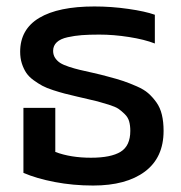

<svg xmlns="http://www.w3.org/2000/svg" viewBox="-20 -570 566 600"><path d="M271 9.8Q208.5 9.8 151.1 -1.2Q93.8 -12.2 53.2 -29.8V-232.9H152.8V-95.2Q200.7 -77.1 264.2 -77.1Q326.7 -77.1 356.9 -95.7Q387.2 -114.3 387.2 -161.1Q387.2 -178.2 383.5 -190.9Q379.9 -203.6 369.6 -213.6Q359.4 -223.6 350.1 -230Q340.8 -236.3 319.8 -242.9Q298.8 -249.5 284.7 -253.2Q270.5 -256.8 240.2 -263.7Q227.5 -266.6 221.2 -268.1Q197.8 -273.4 182.1 -277.6Q166.5 -281.7 146 -288.3Q125.5 -294.9 112.3 -302Q99.1 -309.1 84.7 -319.6Q70.3 -330.1 62 -342.5Q53.7 -355 48.3 -371.6Q43 -388.2 43 -408.2Q43 -478.5 102.8 -514.2Q162.6 -549.8 274.9 -549.8Q328.1 -549.8 380.9 -542.2Q433.6 -534.7 463.9 -523.9V-434.1Q431.2 -446.8 383.3 -454.3Q335.4 -461.9 290 -461.9Q258.3 -461.9 235.8 -460.2Q213.4 -458.5 191.2 -453.6Q168.9 -448.7 157.5 -438Q146 -427.2 146 -411.1Q146 -398.4 152.3 -388.9Q158.7 -379.4 168.2 -373.3Q177.7 -367.2 195.6 -361.3Q213.4 -355.5 229 -351.8Q244.6 -348.1 270.8 -342.3Q296.9 -336.4 315.9 -331.1Q346.2 -323.2 365.5 -316.7Q384.8 -310.1 407.2 -300.3Q429.7 -290.5 443.1 -278.8Q456.5 -267.1 468.5 -250.5Q480.5 -233.9 485.8 -211.7Q491.2 -189.5 491.2 -161.1Q491.2 -77.6 432.9 -33.9Q374.5 9.8 271 9.8Z"/></svg>

Font: Kanit
Style: Regular
Weight: 400
Designer: Katatrad Team
Foundry: CadsonDemak
Version: Version 1.000;PS 001.000;hotconv 1.0.88;makeotf.lib2.5.64775